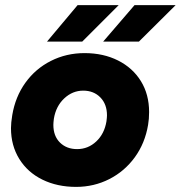

<svg xmlns="http://www.w3.org/2000/svg" viewBox="-20 -720 708 752"><path d="M23 -218Q23 -239 28 -269Q40 -341 79.5 -396Q119 -451 179.5 -481.5Q240 -512 311 -512Q385 -512 442.5 -483Q500 -454 532 -402Q564 -350 564 -281Q564 -254 560 -231Q548 -159 508 -104Q468 -49 408 -18.5Q348 12 278 12Q204 12 146 -16.5Q88 -45 55.5 -97.5Q23 -150 23 -218ZM189 -231Q189 -187 215 -161.5Q241 -136 282 -136Q325 -136 357 -166Q389 -196 397 -245Q399 -261 399 -268Q399 -312 373 -338.5Q347 -365 306 -365Q264 -365 231.5 -334.5Q199 -304 191 -255Q189 -239 189 -231ZM507 -700H668L524 -557H384ZM284 -700H445L302 -557H164Z"/></svg>

Font: Oak Sans ExtraBold
Style: Italic
Weight: 800
Italic angle: -9.49998°
Foundry: Erik Kennedy, Walven
Version: Version 1.000